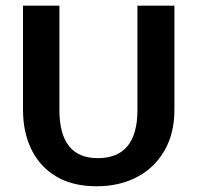

<svg xmlns="http://www.w3.org/2000/svg" viewBox="-20 -648 697 680"><path d="M597.7 -258.8V-627.9H466.8V-258.8Q466.8 -87.9 326.2 -87.9Q190.4 -87.9 190.4 -258.8V-627.9H61.5V-258.8Q61.5 -179.7 91.3 -118.7Q121.1 -57.6 179.2 -22.9Q237.3 11.7 322.3 11.7Q402.3 11.7 464.4 -20.5Q526.4 -52.7 562 -113.8Q597.7 -174.8 597.7 -258.8Z"/></svg>

Font: Namkio Khamti Book
Style: Bold
Weight: 800
Designer: Debbi Hosken
Foundry: SIL International
Version: Version 3.917